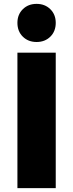

<svg xmlns="http://www.w3.org/2000/svg" viewBox="-20 -972 379 992"><path d="M70 0V-700H268V0ZM169 -755Q126 -755 98 -782.5Q70 -810 70 -854Q70 -897 98 -924.5Q126 -952 169 -952Q212 -952 240 -924.5Q268 -897 268 -854Q268 -810 240 -782.5Q212 -755 169 -755Z"/></svg>

Font: MOST Montserrat ExtraBold
Style: Regular
Weight: 800
Designer: Julieta Ulanovsky
Foundry: Julieta Ulanovsky
Version: Version 8.000;March 11, 2024;FontCreator 15.0.0.2926 64-bit